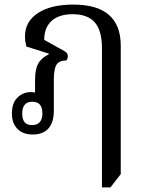

<svg xmlns="http://www.w3.org/2000/svg" viewBox="-20 -578 636 838"><path d="M425 240V-368Q425 -444 394 -480Q363 -516 297 -516Q238 -516 205.5 -487Q173 -458 173 -404L261 -355Q269 -351 272.5 -345.5Q276 -340 276 -333Q276 -321 269 -314Q238 -314 226.5 -295.5Q215 -277 215 -230V-95Q215 -44 191.5 -17.5Q168 9 123 9Q80 9 56 -15.5Q32 -40 32 -83Q32 -128 56 -152Q80 -176 114 -176Q124 -176 134.5 -174Q145 -172 151 -169L133 -154V-228Q133 -275 146.5 -300Q160 -325 193 -341V-344L95 -375Q92 -387 90.5 -398Q89 -409 89 -419Q89 -484 145.5 -521Q202 -558 300 -558Q404 -558 455.5 -513Q507 -468 507 -379V182L462 240ZM120 -32Q142 -32 153.5 -45Q165 -58 165 -83Q165 -109 154 -121.5Q143 -134 121 -134Q99 -134 88 -121Q77 -108 77 -82Q77 -57 87.5 -44.5Q98 -32 120 -32Z"/></svg>

Font: Noto Serif Thai SemiCondensed
Style: Regular
Weight: 400
Width: 4
Designer: Monotype Design Team
Foundry: Monotype Imaging Inc.
Version: Version 2.002